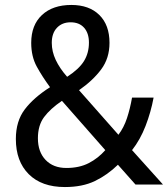

<svg xmlns="http://www.w3.org/2000/svg" viewBox="-20 -745 679 775"><path d="M268 -725Q340 -725 381 -684.5Q422 -644 422 -572Q422 -510 388.5 -465Q355 -420 299 -381L458 -201Q480 -230 492.5 -268Q505 -306 513 -351H600Q589 -292 567.5 -236.5Q546 -181 513 -139L638 0H527L456 -80Q414 -39 363.5 -14.5Q313 10 242 10Q148 10 96 -42Q44 -94 44 -184Q44 -256 80 -303.5Q116 -351 182 -393Q151 -435 128.5 -476Q106 -517 106 -572Q106 -644 149.5 -684.5Q193 -725 268 -725ZM265 -655Q231 -655 210 -633Q189 -611 189 -572Q189 -537 205 -503Q221 -469 251 -435Q299 -466 319 -498.5Q339 -531 339 -573Q339 -611 319.5 -633Q300 -655 265 -655ZM230 -338Q183 -306 158 -272.5Q133 -239 133 -187Q133 -132 164 -99.5Q195 -67 248 -67Q300 -67 338 -86.5Q376 -106 405 -139Z"/></svg>

Font: Noto Sans Gurmukhi SemiCondensed
Style: Regular
Weight: 400
Width: 4
Designer: Jelle Bosma - Monotype Design Team
Foundry: Monotype Imaging Inc.
Version: Version 2.004; ttfautohint (v1.8.4.7-5d5b)